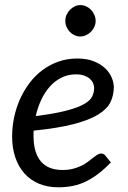

<svg xmlns="http://www.w3.org/2000/svg" viewBox="-20 -750 518 776"><path d="M29 0ZM440 -398Q440 -365 426.5 -337.2Q413 -309.5 377 -287.2Q341 -265 278 -248.5Q215 -232 116 -222Q115.5 -216.5 115.5 -211.2Q115.5 -206 115.5 -200.5Q115.5 -133.5 144.8 -98.2Q174 -63 233 -63Q257 -63 275.8 -68Q294.5 -73 309.2 -80.2Q324 -87.5 335.2 -96.2Q346.5 -105 355.8 -112.2Q365 -119.5 373 -124.5Q381 -129.5 389 -129.5Q398.5 -129.5 406 -121L428 -93.5Q402.5 -67 378 -48.2Q353.5 -29.5 328.2 -17Q303 -4.5 275.2 1.2Q247.5 7 215.5 7Q172 7 137.5 -7.5Q103 -22 79 -48.8Q55 -75.5 42 -113.5Q29 -151.5 29 -198.5Q29 -237.5 37.2 -276.2Q45.5 -315 61.2 -350Q77 -385 99.8 -415Q122.5 -445 151.8 -466.8Q181 -488.5 216.2 -501Q251.5 -513.5 292 -513.5Q330.5 -513.5 358.5 -502.5Q386.5 -491.5 404.5 -474.5Q422.5 -457.5 431.2 -437Q440 -416.5 440 -398ZM287 -449.5Q255.5 -449.5 229 -436.5Q202.5 -423.5 182 -400.8Q161.5 -378 147 -347.2Q132.5 -316.5 124.5 -281Q201.5 -290.5 248 -302.8Q294.5 -315 319.5 -329.2Q344.5 -343.5 352.5 -360Q360.5 -376.5 360.5 -394.5Q360.5 -403.5 356.5 -413.2Q352.5 -423 343.8 -431Q335 -439 321 -444.2Q307 -449.5 287 -449.5ZM366.5 -665.5Q366.5 -652.5 361.2 -641.2Q356 -630 347.2 -621.2Q338.5 -612.5 327.2 -607.5Q316 -602.5 304 -602.5Q292.5 -602.5 281.5 -607.5Q270.5 -612.5 262.2 -621.2Q254 -630 249 -641.2Q244 -652.5 244 -665.5Q244 -678.5 249 -690Q254 -701.5 262.5 -710.2Q271 -719 282 -724.2Q293 -729.5 304.5 -729.5Q316.5 -729.5 327.8 -724.5Q339 -719.5 347.5 -710.8Q356 -702 361.2 -690.2Q366.5 -678.5 366.5 -665.5Z"/></svg>

Font: Lato
Style: Italic
Weight: 400
Italic angle: -7°
Designer: Lukasz Dziedzic
Foundry: tyPoland Lukasz Dziedzic
Version: Version 2.007; 2014-02-27